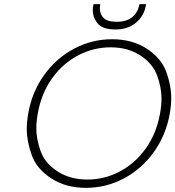

<svg xmlns="http://www.w3.org/2000/svg" viewBox="-20 -897 845 925"><path d="M682 -868Q674 -821 635.5 -788Q597 -755 536 -755Q474 -755 450.5 -784Q427 -813 427 -848Q427 -858 429 -869L431 -877H463Q461 -865 461 -855Q461 -830 478.5 -811Q496 -792 543 -792Q589 -792 616.5 -814Q644 -836 652 -877H684ZM394 8Q297 8 227 -37.5Q157 -83 133 -149.5Q109 -216 109 -275Q109 -311 116 -350Q134 -454 192.5 -535.5Q251 -617 337 -662.5Q423 -708 520 -708Q617 -708 687 -662.5Q757 -617 781 -551Q805 -485 805 -426Q805 -389 798 -350Q780 -247 721.5 -165Q663 -83 577 -37.5Q491 8 394 8ZM401 -32Q484 -32 557.5 -71Q631 -110 682.5 -182Q734 -254 751 -350Q758 -388 758 -423Q758 -475 737 -533Q716 -591 656 -630Q596 -669 513 -669Q430 -669 356 -630Q282 -591 230.5 -519Q179 -447 162 -350Q155 -312 155 -278Q155 -226 176 -168Q197 -110 257.5 -71Q318 -32 401 -32Z"/></svg>

Font: Fz Poppins ExtLt
Style: Italic
Weight: 200
Italic angle: -10°
Designer: Ninad Kale (Devanagari), Jonny Pinhorn (Latin)
Foundry: Indian Type Foundry
Version: Vit hóa bi Vntype.Com & FontZin.Com